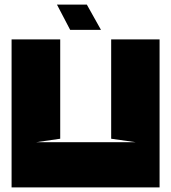

<svg xmlns="http://www.w3.org/2000/svg" viewBox="-20 -809 739 829"><path d="M416 -680H283L226 -789H355ZM136 -195H566L460 -210V-639H669V0H30V-639H240V-210Z"/></svg>

Font: Banana Brick
Style: Regular
Weight: 400
Designer: artmaker
Foundry: artmaker
Version: Version 4.000 2011 initial release